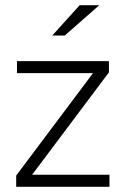

<svg xmlns="http://www.w3.org/2000/svg" viewBox="-20 -715 485 735"><path d="M42 0V-43L336 -435H45V-481H397V-438L103 -46H399V0ZM180 -579 285 -695H360L228 -579Z"/></svg>

Font: Red Hat Text Light
Style: Regular
Weight: 300
Designer: Pentagram, MCKL
Foundry: Pentagram, MCKL
Version: Version 1.023; ttfautohint (v1.8.3)